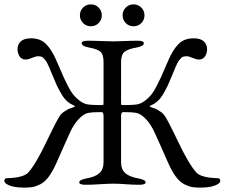

<svg xmlns="http://www.w3.org/2000/svg" viewBox="-34 -839 1026 877"><path d="M345.5 -804.5Q360 -819 381 -819Q402 -819 416.5 -804.5Q431 -790 431 -769Q431 -748 416.5 -733.5Q402 -719 381 -719Q360 -719 345.5 -733.5Q331 -748 331 -769Q331 -790 345.5 -804.5ZM540.5 -804.5Q555 -819 576 -819Q597 -819 611.5 -804.5Q626 -790 626 -769Q626 -748 611.5 -733.5Q597 -719 576 -719Q555 -719 540.5 -733.5Q526 -748 526 -769Q526 -790 540.5 -804.5ZM439 -310Q439 -327 429 -327Q388 -327 368 -323Q348 -319 325 -294.5Q302 -270 285 -232Q281 -223 257.5 -171Q234 -119 223 -93Q206 -55 188 -31Q170 -7 149.5 3Q129 13 114 15.5Q99 18 77 18Q20 18 -6 0Q-14 -6 -14 -13Q-14 -25 -3 -25Q73 -27 95 -51Q129 -88 179.5 -194Q230 -300 243 -315Q249 -322 256 -327Q263 -332 270 -336Q277 -340 281 -342Q285 -344 292.5 -346Q300 -348 301 -349Q315 -353 300 -359Q284 -366 270.5 -378.5Q257 -391 244 -414Q231 -437 225 -450Q219 -463 206 -494.5Q193 -526 190 -533Q181 -555 171.5 -566.5Q162 -578 155.5 -580Q149 -582 138 -582Q130 -582 112 -574.5Q94 -567 84 -567Q65 -567 55.5 -581.5Q46 -596 46 -614Q46 -636 61 -650Q76 -664 107 -664Q151 -664 176.5 -638Q202 -612 222 -566Q227 -555 239.5 -526Q252 -497 258.5 -482.5Q265 -468 277.5 -444Q290 -420 300.5 -407Q311 -394 326.5 -381.5Q342 -369 358 -364Q373 -359 432 -359Q438 -359 438.5 -361.5Q439 -364 439 -377V-556Q439 -590 425 -602.5Q411 -615 372 -622Q339 -628 339 -642Q339 -653 368 -653Q396 -653 429.5 -651.5Q463 -650 485 -650Q505 -650 535.5 -651.5Q566 -653 594 -653Q623 -653 623 -642Q623 -628 590 -622Q550 -615 534.5 -602Q519 -589 519 -556V-377Q519 -364 519.5 -361.5Q520 -359 526 -359Q585 -359 600 -364Q616 -369 631.5 -381.5Q647 -394 657.5 -407Q668 -420 680.5 -444Q693 -468 699.5 -482.5Q706 -497 718.5 -526Q731 -555 736 -566Q756 -612 781.5 -638Q807 -664 851 -664Q882 -664 897 -650Q912 -636 912 -614Q912 -596 902.5 -581.5Q893 -567 874 -567Q864 -567 846 -574.5Q828 -582 820 -582Q809 -582 802.5 -580Q796 -578 786.5 -566.5Q777 -555 768 -533Q765 -526 752 -494.5Q739 -463 733 -450Q727 -437 714 -414Q701 -391 687.5 -378.5Q674 -366 658 -359Q643 -353 657 -349Q658 -348 665.5 -346Q673 -344 677 -342Q681 -340 688 -336Q695 -332 702 -327Q709 -322 715 -315Q728 -300 778.5 -194Q829 -88 863 -51Q885 -27 961 -25Q972 -25 972 -13Q972 -6 964 0Q938 18 881 18Q859 18 844 15.5Q829 13 808.5 3Q788 -7 770 -31Q752 -55 735 -93Q724 -119 700.5 -171Q677 -223 673 -232Q656 -270 633 -294.5Q610 -319 590 -323Q570 -327 529 -327Q519 -327 519 -310V-99Q519 -65 538.5 -48Q558 -31 598 -24Q631 -18 631 -6Q631 5 602 5Q574 5 540.5 2.5Q507 0 485 0Q460 0 422 2.5Q384 5 357 5Q328 5 328 -6Q328 -18 361 -24Q401 -31 420 -48Q439 -65 439 -99Z"/></svg>

Font: EB Garamond SC 12
Style: Regular
Weight: 400
Version: Version 0.016 ; ttfautohint (v0.97) -l 8 -r 50 -G 200 -x 0 -